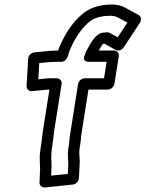

<svg xmlns="http://www.w3.org/2000/svg" viewBox="-20 -764 645 851"><path d="M149.7 -412.3 154.1 -484.6 200.6 -489.1C210.2 -489.7 219.1 -490 230.6 -490H250.6C270.8 -490 280.2 -507.1 284.9 -529.1C286.9 -537.9 295.5 -555 302.1 -569.6C322.4 -610.7 351 -648.5 380.2 -670.7C402.4 -686.3 430.5 -694 470.9 -694C483.6 -694 494.7 -691.2 506.1 -684.7L544.6 -663.8L501.7 -598.7L466.3 -618.3C458.8 -622.4 452 -620 443.2 -620C414.3 -620 395.7 -591.9 390.5 -585.2C382 -574.4 375.5 -560.6 368.6 -548.3C364.7 -541.3 358.5 -530.5 356.7 -522.2C356.2 -520.9 338.6 -490 375.6 -490H452.6L441 -417H355C339.9 -417 327.8 -402.7 326.1 -392L289.2 -159C287.4 -148 287.7 -136.8 286.3 -128L282.8 -106C280.6 -92.4 280.7 -82.1 281.1 -73.1L281.7 -58.1C282.1 -49 283 -40.3 282.7 -35.5L280.5 6.8L206.7 14.5L208.3 -21.9C208.9 -35.3 207.9 -52.5 207 -60.1C207.3 -72.5 207.8 -87.8 209.1 -101.8L213.3 -128C216.6 -148.7 217.5 -167.1 220.6 -187L253.1 -392C255.5 -407.1 242.8 -417 232 -417H200C183.8 -417 164.3 -413.7 149.7 -412.3ZM163.3 -128 159 -101C153.5 -66.4 157.5 -44.7 157.7 -15.5L155.1 44.9C154.5 56.9 164.6 68.4 179.1 66.9L303.1 53.9C315.7 52.5 328.9 40.5 329.7 26.4L333.3 -40.5C333.8 -49.1 333.4 -57.2 332.2 -68.7L331.6 -82.9C331.3 -91 331.2 -96.1 332.8 -106L336.3 -128C337.9 -138.4 338.8 -147.2 339.4 -160.4L372.1 -367H458.1C468.9 -367 484.7 -376.9 487.1 -392L506.6 -515C508.3 -525.7 500.7 -540 485.5 -540H417.9L420.2 -544.3L429.9 -560.3C436.3 -568.6 434.4 -569.7 442.7 -570.3L492.6 -542.7C504 -536.4 520.1 -541.7 528.1 -553.8L600.5 -663.8C606.8 -673.4 607.1 -690.6 594.6 -697.4L535.9 -729.3C519.1 -738.8 499.5 -744 478.8 -744C431.9 -744 390.6 -735 354.4 -709.3C312.1 -677.4 280.3 -632.4 256.7 -584.4C251.1 -571.9 244.1 -560.5 237.6 -540C227.1 -540 214.6 -539.6 204.2 -538.9L131.8 -531.9C119.1 -530.6 105.9 -518.7 105 -504.6L97.7 -382.6C97 -370.2 107.1 -358.7 121.4 -360.1C145.9 -362.4 167.6 -364.7 193.3 -367H199.1L170.6 -187C167 -163.9 166 -145.1 163.3 -128Z"/></svg>

Font: Tape
Style: Regular
Weight: 500
Foundry: Cannot Into Space Fonts
Version: Version 0.97